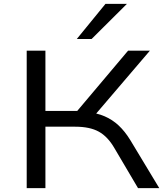

<svg xmlns="http://www.w3.org/2000/svg" viewBox="-20 -965 848 985"><path d="M117 0V-705H213V-396H392L362 -379L637 -705H749L456 -362L422 -391Q476 -386 516.5 -368.5Q557 -351 589 -321Q621 -291 648 -247L797 0H688L567 -205Q533 -264 487 -289.5Q441 -315 366 -315H213V0ZM374 -765 521 -945H631L450 -765Z"/></svg>

Font: Nunito Sans 10pt Expanded
Style: Regular
Weight: 400
Width: 7
Designer: Vernon Adams
Foundry: Vernon Adams
Version: Version 3.101;gftools[0.9.27]